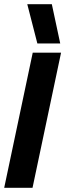

<svg xmlns="http://www.w3.org/2000/svg" viewBox="-20 -895 311 915"><path d="M158 -688 110 -875H227L267 -688ZM0 0 136 -644H271L135 0Z"/></svg>

Font: Kanit Medium
Style: Italic
Weight: 500
Italic angle: -12°
Designer: Katatrad Team
Foundry: CadsonDemak
Version: Version 2.000; ttfautohint (v1.8.3)